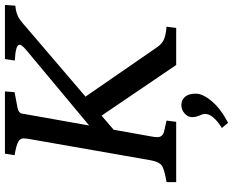

<svg xmlns="http://www.w3.org/2000/svg" viewBox="-103 -630 943 777"><g transform="rotate(-90 368.5 -241.5)"><path d="M644 0H494L289 -302L232 -253L205 -102Q202 -86 202 -76Q202 -53 229 -48L269 -39L264 0H20V-39Q74 -48 88 -59Q102 -70 108 -101L194 -592Q197 -606 197 -618.5Q197 -631 183.5 -639Q170 -647 129 -654L135 -693H387L384 -654L320 -642Q303 -638 298 -628Q297 -624 296 -616L249 -352L556 -608Q576 -625 576 -634Q576 -650 512 -653L518 -693H737L734 -651Q698 -648 676.5 -631.5Q655 -615 648 -608L366 -367L564 -80Q577 -60 594.5 -51Q612 -42 649 -39ZM260 210 239 185Q296 149 296 117Q296 108 289.5 94Q283 80 283 64Q283 48 297.5 34.5Q312 21 332 21Q352 21 365 35.5Q378 50 378 79Q378 108 347 144.5Q316 181 260 210Z"/></g></svg>

Font: Poly
Style: Italic
Weight: 400
Italic angle: -10°
Designer: Nicolas Silva
Foundry: Jose Nicolas Silva Schwarzenberg
Version: Version 1.003